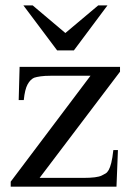

<svg xmlns="http://www.w3.org/2000/svg" viewBox="-20 -697 484 717"><path d="M127.9 -32.7H292Q342.3 -32.7 359.9 -41.5Q368.2 -45.4 374.5 -49.3Q380.9 -53.2 386 -62.3Q391.1 -71.3 395.5 -88.6Q399.9 -106 403.3 -136.7H420.4L415 0H20V-18.6L317.9 -414.1H169.9Q147 -414.1 131.6 -411.9Q116.2 -409.7 107.4 -406.7Q93.3 -400.4 83 -381.8Q72.8 -363.3 68.8 -323.2H49.8L53.2 -447.3H428.2V-429.2ZM255.9 -508.8H193.4L67.4 -676.8H102.1L224.1 -573.7L346.7 -676.8H381.3Z"/></svg>

Font: Doulos SIL Viet
Style: Regular
Weight: 400
Designer: Walt Agee, Victor Gaultney, Peter Martin, Debbi Hosken, Becca Hirsbrunner
Foundry: SIL International
Version: Version 5.000